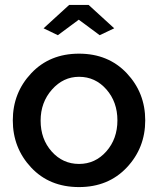

<svg xmlns="http://www.w3.org/2000/svg" viewBox="-20 -750 642 780"><path d="M215 -607 157 -635 261 -730H340L444 -635L385 -607L300 -670ZM301 10Q181 10 106.5 -69.5Q32 -149 32 -261Q32 -373 107 -452.5Q182 -532 301 -532Q420 -532 495 -452.5Q570 -373 570 -261Q570 -149 495 -69.5Q420 10 301 10ZM145 -260Q145 -185 190 -134.5Q235 -84 301 -84Q367 -84 412 -135Q457 -186 457 -261Q457 -336 412 -387Q367 -438 301 -438Q237 -438 191 -386Q145 -334 145 -260Z"/></svg>

Font: Raleway
Style: Regular
Weight: 600
Designer: Matt McInerney, Pablo Impallari, Rodrigo Fuenzalida
Foundry: Matt McInerney, Pablo Impallari, Rodrigo Fuenzalida
Version: Version 1.000;PS 001.001;hotconv 1.0.56; ttfautohint (v1.5)